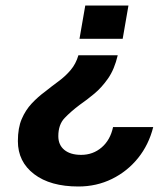

<svg xmlns="http://www.w3.org/2000/svg" viewBox="-20 -520 604 698"><path d="M290 -500H447L426 -379H269ZM408 -319Q396 -268 373 -235Q350 -202 323 -179.5Q296 -157 270 -139Q238 -115 215 -91Q192 -67 192 -25Q192 7 214 25Q236 43 275 43Q318 43 349.5 16Q381 -11 391 -58H537Q521 6 482 54.5Q443 103 387 130.5Q331 158 265 158Q163 158 104 113Q45 68 45 -7Q45 -55 59 -87.5Q73 -120 95.5 -144Q118 -168 144 -187Q169 -207 193.5 -225Q218 -243 237 -265.5Q256 -288 265 -319Z"/></svg>

Font: Overused Grotesk
Style: Bold Italic
Weight: 700
Italic angle: -10°
Version: Version 0.003